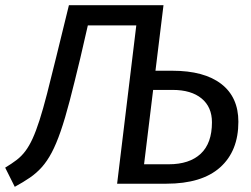

<svg xmlns="http://www.w3.org/2000/svg" viewBox="-50 -709 970 741"><path d="M-30 -62Q-5 -77 14 -91.5Q33 -106 48 -126Q63 -146 76 -174.5Q89 -203 102.5 -245Q116 -287 131.5 -347Q147 -407 167 -489L216 -689H581L550 -436H615Q738 -436 804 -385Q870 -334 870 -239Q870 -126 799.5 -63Q729 0 592 0H402L476 -611H289L260 -485Q237 -389 219 -320Q201 -251 184 -202Q167 -153 149.5 -120Q132 -87 111.5 -64Q91 -41 65.5 -23.5Q40 -6 7 12ZM601 -75Q681 -75 724.5 -115.5Q768 -156 768 -237Q768 -296 728 -329Q688 -362 616 -362H541L506 -75Z"/></svg>

Font: Yekcdsyqcyvpieeyorgstswgcgt
Style: Regular
Weight: 400
Italic angle: -8°
Designer: Carrois Corporate & Edenspiekermann
Foundry: Carrois Corporate GbR & Edenspiekermann AG
Version: Version 2.001